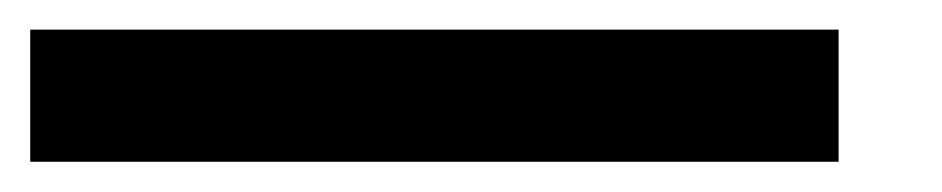

<svg xmlns="http://www.w3.org/2000/svg" viewBox="-20 -107 623 127"><path d="M0 -87.4H534.7V0H0Z"/></svg>

Font: Aswaq
Style: Regular
Weight: 400
Designer: Husham Jawad
Version: Version 1.000;November 3, 2021;FontCreator 14.0.0.2814 32-bi